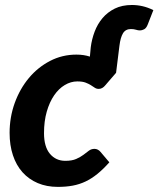

<svg xmlns="http://www.w3.org/2000/svg" viewBox="-20 -742 635 770"><path d="M418.5 -91Q393.5 -63 370.2 -44.2Q347 -25.5 322.8 -14Q298.5 -2.5 271.5 2.5Q244.5 7.5 212 7.5Q167 7.5 131.2 -7.8Q95.5 -23 70.2 -51.2Q45 -79.5 31.8 -119.5Q18.5 -159.5 18.5 -209Q18.5 -272 39 -328.8Q59.5 -385.5 95.5 -428.8Q131.5 -472 180.5 -497.5Q229.5 -523 286.5 -523Q301.5 -523 314.8 -521Q328 -519 340.5 -515L344 -552.5Q348 -584.5 359.5 -615Q371 -645.5 391 -669.2Q411 -693 440.2 -707.5Q469.5 -722 509 -722Q530.5 -722 551.5 -717.2Q572.5 -712.5 595 -701.5L573 -645Q567 -629 558 -624.5Q549 -620 541.5 -620Q533.5 -620 525 -622.8Q516.5 -625.5 505 -625.5Q483.5 -625.5 473.2 -608.5Q463 -591.5 459 -558.5L445.5 -450L401 -398.5Q396.5 -393 390 -389.2Q383.5 -385.5 376 -385.5Q367 -385.5 360 -390.2Q353 -395 344.2 -400.5Q335.5 -406 323 -410.8Q310.5 -415.5 290 -415.5Q264 -415.5 239.8 -401Q215.5 -386.5 197 -359.5Q178.5 -332.5 167.5 -294.2Q156.5 -256 156.5 -208Q156.5 -153.5 180.2 -125.2Q204 -97 242 -97Q268.5 -97 285.5 -104.5Q302.5 -112 314.5 -121Q326.5 -130 336.2 -137.5Q346 -145 359 -145Q366 -145 372.2 -141.8Q378.5 -138.5 383 -133L418.5 -91Z"/></svg>

Font: Lato Heavy
Style: Italic
Weight: 800
Italic angle: -7°
Designer: Lukasz Dziedzic
Foundry: tyPoland Lukasz Dziedzic
Version: Version 2.007; 2014-02-27